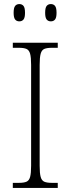

<svg xmlns="http://www.w3.org/2000/svg" viewBox="-20 -924 348 944"><path d="M43 0V-25H73Q97 -25 110 -30.5Q123 -36 128 -54Q133 -72 133 -109V-605Q133 -642 128 -660Q123 -678 110 -683.5Q97 -689 73 -689H43V-714H264V-689H235Q211 -689 198 -683.5Q185 -678 180 -660Q175 -642 175 -605V-109Q175 -72 180 -54Q185 -36 198 -30.5Q211 -25 235 -25H264V0ZM230 -819Q217 -819 209.5 -828Q202 -837 202 -861Q202 -886 209.5 -895Q217 -904 230 -904Q243 -904 250.5 -895Q258 -886 258 -861Q258 -837 250.5 -828Q243 -819 230 -819ZM75 -819Q62 -819 54.5 -828Q47 -837 47 -861Q47 -886 54.5 -895Q62 -904 75 -904Q88 -904 95.5 -895Q103 -886 103 -861Q103 -837 95.5 -828Q88 -819 75 -819Z"/></svg>

Font: Noto Serif Tamil SemiCondensed ExtraLight
Style: Regular
Weight: 200
Width: 4
Designer: Indian Type Foundry, Tom Grace, and the Monotype Design Team
Foundry: Monotype Imaging Inc.
Version: Version 2.004; ttfautohint (v1.8.4.7-5d5b)